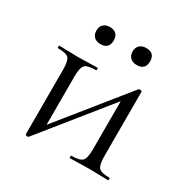

<svg xmlns="http://www.w3.org/2000/svg" viewBox="-136 -677 782 804"><g transform="rotate(30 255.5 -275.0)"><path d="M100.4 10.4Q96.2 10.4 93.2 8.5Q90.2 6.7 90.2 4.8V-305Q90.2 -349 78.7 -361.5Q67.2 -374 26.6 -374Q24.6 -374 24.6 -380Q24.6 -386 26.6 -386Q46 -386 68.1 -385Q90.2 -384 116.8 -384Q146 -384 169.2 -385Q192.4 -386 210.2 -386Q213.2 -386 213.2 -380Q213.2 -374 210.2 -374Q169.7 -374 157.7 -361.5Q145.6 -349 145.6 -305V-53.4L124.6 -46.2L404 -393Q407.8 -395.6 410.6 -395.6Q420.8 -395.6 420.8 -390.6V-81Q420.8 -38 432.4 -25Q444 -12 484.5 -12Q486.4 -12 486.4 -6Q486.4 0 484.3 0Q464.9 0 441.8 -1Q418.7 -2 394.1 -2Q368.4 -2 343.8 -1Q319.2 0 300.6 0Q297.8 0 297.8 -6Q297.8 -12 300.7 -12Q341.1 -12 353.2 -25Q365.2 -38 365.2 -81V-333.8L387.4 -340.8L107 7.2Q106 8.4 104.5 9.4Q103 10.4 100.4 10.4ZM172 -477.6Q151.8 -477.6 140.4 -488.5Q129 -499.4 129 -519Q129 -538.2 140.4 -549Q151.8 -559.8 172 -559.8Q191.3 -559.8 202.1 -549Q212.8 -538.2 212.8 -519Q212.8 -477.6 172 -477.6ZM346.8 -477.6Q327.4 -477.6 315.7 -488.5Q304 -499.4 304 -519Q304 -538.2 315.7 -548.9Q327.4 -559.6 346.8 -559.6Q388.4 -559.6 388.4 -519Q388.4 -477.6 346.8 -477.6Z"/></g></svg>

Font: Cormorant Infant Light
Style: Regular
Weight: 300
Designer: Christian Thalmann (Catharsis Fonts)
Foundry: Catharsis Fonts
Version: Version 4.001